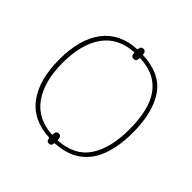

<svg xmlns="http://www.w3.org/2000/svg" viewBox="-200 -922 1127 1127"><g transform="rotate(45 363.5 -358.5)"><path d="M365 35Q356 35 350.5 29.5Q345 24 343 9Q201 2 130 -94Q59 -190 59 -359Q59 -527 131 -622Q203 -717 342 -724Q344 -741 350 -746.5Q356 -752 365 -752Q374 -752 380 -746Q386 -740 387 -724Q539 -717 604 -621.5Q669 -526 669 -358Q669 -250 640.5 -169.5Q612 -89 550 -42.5Q488 4 387 9Q386 24 380 29.5Q374 35 365 35ZM342 -15Q343 -35 349 -42Q355 -49 365 -49Q375 -49 381 -42Q387 -35 388 -15Q522 -23 581.5 -113.5Q641 -204 641 -358Q641 -462 616 -536.5Q591 -611 535.5 -653Q480 -695 388 -699Q387 -680 381 -674Q375 -668 365 -668Q355 -668 349.5 -674Q344 -680 342 -699Q215 -692 151 -602.5Q87 -513 87 -358Q87 -204 151 -113.5Q215 -23 342 -15Z"/></g></svg>

Font: Noto Serif Thin
Style: Regular
Weight: 100
Designer: Monotype Design Team
Foundry: Monotype Imaging Inc.
Version: Version 2.015